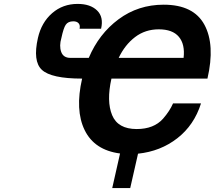

<svg xmlns="http://www.w3.org/2000/svg" viewBox="-20 -765 1098 982"><path d="M919 -469Q927 -538 895 -576.5Q863 -615 792 -615Q723 -615 671 -575.5Q619 -536 587 -469ZM550 -363Q524 -247 553.5 -176Q583 -105 679 -105Q767 -105 814 -158Q848 -197 865 -236H1008Q973 -125 887 -58Q801 9 686 21L646 197H554L594 20Q463 3 413 -99.5Q363 -202 400 -363Q242 -363 194 -408Q147 -452 174 -571Q192 -650 246.5 -697.5Q301 -745 377 -745Q442 -745 476.5 -711.5Q511 -678 497 -618H387Q391 -636 382 -646Q373 -656 355 -656Q328 -656 316 -638Q305 -622 294 -571Q282 -530 293 -499.5Q304 -469 340 -469H434Q486 -592 586.5 -666.5Q687 -741 817 -741Q970 -741 1025.5 -638.5Q1081 -536 1041 -363Z"/></svg>

Font: Miedinger
Style: Bold-Italic
Weight: 700
Italic angle: -13°
Version: Version 001.000